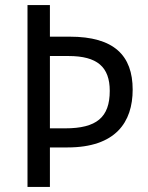

<svg xmlns="http://www.w3.org/2000/svg" viewBox="-20 -734 583 754"><path d="M501 -382C501 -516 428 -590 254 -590H176V-714H88V0H176V-155H245C434 -155 501 -254 501 -382ZM236 -230H176V-514H249C362 -514 411 -471 411 -377C411 -273 359 -230 236 -230Z"/></svg>

Font: Noto Sans Gurmukhi UI SemiCondensed
Style: Regular
Weight: 400
Width: 4
Designer: Jelle Bosma - Monotype Design Team
Foundry: Monotype Imaging Inc.
Version: Version 2.004